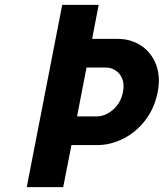

<svg xmlns="http://www.w3.org/2000/svg" viewBox="-20 -770 674 790"><path d="M236 -750H386L359 -610H464Q519 -610 561 -582Q603 -554 622 -504.5Q641 -455 629 -392Q616 -325 578 -275.5Q540 -226 487.5 -199.5Q435 -173 379 -173H274L240 0H90ZM486 -392Q492 -422 483.5 -444.5Q475 -467 456.5 -479.5Q438 -492 416 -492H336L297 -291H377Q413 -291 445 -318.5Q477 -346 486 -392Z"/></svg>

Font: Teachers[wght] Italic
Style: Regular
Weight: 400
Designer: Alfredo Marco Pradil & Chank Diesel
Version: Version 1.000;Glyphs 3.1.2 (3151)